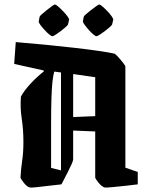

<svg xmlns="http://www.w3.org/2000/svg" viewBox="-20 -822 659 853"><path d="M73 -393Q87 -419 114.5 -449Q142 -479 175 -505L174 -509L43 -538L50 -635Q111 -630 178 -623.5Q245 -617 307 -610Q369 -603 417 -596Q465 -589 487 -584Q491 -584 503 -571Q515 -558 526 -544Q537 -530 537 -526V-77L592 -58V-3Q570 0 537.5 3.5Q505 7 478 9.5Q451 12 445 11Q432 7 418.5 -9.5Q405 -26 403 -33V-238L305 -242V-114Q305 -108 298 -92.5Q291 -77 281 -57L253 -3Q231 -1 200 3Q169 7 144 9.5Q119 12 113 11Q100 8 86.5 -9Q73 -26 71 -33Q73 -72 78.5 -108Q84 -144 84 -191Q84 -246 76.5 -295.5Q69 -345 73 -393ZM207 -76 251 -65V-500L221 -504Q216 -486 213 -458.5Q210 -431 208.5 -384.5Q207 -338 207 -263.5Q207 -189 207 -76ZM403 -479 305 -493V-302L403 -306ZM352 -747Q352 -750 361.5 -758.5Q371 -767 384 -777Q397 -787 407.5 -794.5Q418 -802 420 -802Q425 -802 435.5 -793Q446 -784 457.5 -772Q469 -760 476.5 -749Q484 -738 483 -734L478 -713Q477 -710 467.5 -701.5Q458 -693 445.5 -683.5Q433 -674 422.5 -667.5Q412 -661 409 -661Q404 -661 394 -669.5Q384 -678 373.5 -690Q363 -702 355.5 -712.5Q348 -723 348 -727ZM156 -747Q156 -750 165.5 -758.5Q175 -767 187.5 -777Q200 -787 210.5 -794.5Q221 -802 224 -802Q228 -802 238.5 -793Q249 -784 260.5 -772Q272 -760 280 -749Q288 -738 287 -734L282 -713Q281 -710 271.5 -701.5Q262 -693 249.5 -683.5Q237 -674 226.5 -667.5Q216 -661 213 -661Q208 -661 198 -669.5Q188 -678 177 -690Q166 -702 158.5 -712.5Q151 -723 152 -727Z"/></svg>

Font: Grenze Gotisch
Style: Bold
Weight: 700
Designer: Renata Polastri
Foundry: Omnibus-Type
Version: Version 1.001